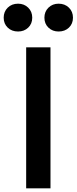

<svg xmlns="http://www.w3.org/2000/svg" viewBox="-60 -1022 416 1042"><path d="M82 -765H214V0H82ZM-40 -926Q-40 -959 -18 -980.5Q4 -1002 38 -1002Q71 -1002 93 -980.5Q115 -959 115 -926Q115 -893 93 -872Q71 -851 38 -851Q4 -851 -18 -872Q-40 -893 -40 -926ZM258 -1002Q292 -1002 314 -980.5Q336 -959 336 -926Q336 -893 314 -872Q292 -851 258 -851Q225 -851 203 -872Q181 -893 181 -926Q181 -959 203 -980.5Q225 -1002 258 -1002Z"/></svg>

Font: Application Semibold
Style: Regular
Weight: 600
Designer: Wei Huang
Foundry: Wei Huang
Version: Version 0.012